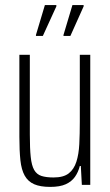

<svg xmlns="http://www.w3.org/2000/svg" viewBox="-20 -725 433 753"><path d="M177 8Q138 8 114 -2.5Q90 -13 77 -36Q64 -59 60 -96.5Q56 -134 56 -189V-510H97V-197Q97 -143 100.5 -109.5Q104 -76 114 -58.5Q124 -41 142.5 -35Q161 -29 190 -29Q229 -29 249.5 -45Q270 -61 279.5 -90.5Q289 -120 291 -160Q293 -200 293 -247V-510H334V0H301L297 -74H293Q287 -50 274 -31.5Q261 -13 238 -2.5Q215 8 177 8ZM121 -584V-588L156 -705H201V-700L148 -584ZM229 -584V-588L264 -705H308V-700L256 -584Z"/></svg>

Font: Saira ExtraCondensed ExtraLight
Style: Regular
Weight: 250
Width: 2
Designer: Hector Gatti with collaboration of the Omnibus-Type team
Foundry: Omnibus-Type
Version: Version 1.101